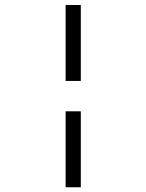

<svg xmlns="http://www.w3.org/2000/svg" viewBox="-20 -708 602 790"><path d="M250 -687.5V-375H312.5V-687.5ZM250 62.5H312.5V-250H250Z"/></svg>

Font: ChillMoonMono
Style: Regular
Weight: 400
Designer: Warren2060
Foundry: ChillType
Version: Version 1.000;Glyphs 3.1.1 (3135)